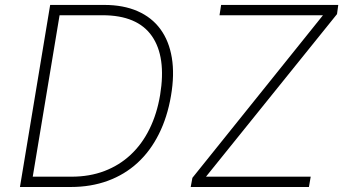

<svg xmlns="http://www.w3.org/2000/svg" viewBox="-20 -747 1371 767"><path d="M59.7 0 180.4 -727.3H396.7Q473 -727.3 529.7 -702.4Q586.3 -677.6 620.7 -630.7Q655.2 -583.8 666.4 -516.5Q677.6 -449.2 663 -364Q648.4 -278.4 614.3 -210.8Q580.3 -143.1 529.1 -96.2Q478 -49.4 410.7 -24.7Q343.4 0 262.4 0ZM110.8 -41.2H266Q338.1 -41.2 397.5 -63.9Q457 -86.6 502.3 -129.1Q547.6 -171.5 577.4 -232.1Q607.2 -292.6 619.7 -367.9Q644.5 -519.5 587 -602.6Q529.1 -686.1 389.6 -686.1H218ZM748.6 -36.6 1270.2 -686.1H856.9L863.3 -727.3H1331.3L1326.3 -690.7L802.9 -41.2H1221.2L1214.1 0H741.8Z"/></svg>

Font: Inter P Extra Light
Style: Italic
Weight: 200
Italic angle: 9.39999°
Designer: Rasmus Andersson
Foundry: rsms
Version: Version 3.018;git-588b23468